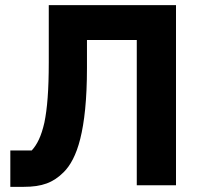

<svg xmlns="http://www.w3.org/2000/svg" viewBox="-20 -718 779 744"><path d="M20 -135H103C124 -158 140 -190 152 -243C163 -296 169 -369 169 -476V-698H662V0H510V-563H317V-455C317 -332 307 -244 291 -180C275 -116 252 -76 227 -51C186 -10 143 6 72 6H20Z"/></svg>

Font: Plexus Sans Bold
Style: Regular
Weight: 700
Version: Version 2.001;PS 002.001;hotconv 1.0.70;makeotf.lib2.5.58329